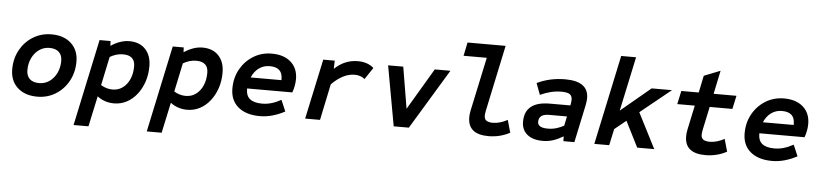

<svg xmlns="http://www.w3.org/2000/svg" viewBox="-50 -1008 6479 1516"><g transform="rotate(5 3190.0 -250.0)"><path d="M255 12Q157 12 98.5 -41.5Q40 -95 40 -186Q40 -272 77.5 -340Q115 -408 180 -448Q245 -488 326 -488Q424 -488 482 -434.5Q540 -381 540 -291Q540 -205 502.5 -136.5Q465 -68 400.5 -28Q336 12 255 12ZM261 -96Q306 -96 342 -121Q378 -146 399 -189.5Q420 -233 420 -286Q420 -331 394 -355.5Q368 -380 319 -380Q274 -380 238 -355Q202 -330 181 -287Q160 -244 160 -190Q160 -145 186 -120.5Q212 -96 261 -96Z M561 210 707 -476H794L796 -438Q871 -488 943 -488Q1024 -488 1070.5 -438.5Q1117 -389 1117 -303Q1117 -237 1097.5 -180Q1078 -123 1043.5 -79.5Q1009 -36 963 -12Q917 12 864 12Q788 12 731 -32L679 210ZM843 -96Q888 -96 923 -121.5Q958 -147 977.5 -191.5Q997 -236 997 -293Q997 -380 902 -380Q848 -380 798 -350L750 -123Q794 -96 843 -96Z M1141 210 1287 -476H1374L1376 -438Q1451 -488 1523 -488Q1604 -488 1650.5 -438.5Q1697 -389 1697 -303Q1697 -237 1677.5 -180Q1658 -123 1623.5 -79.5Q1589 -36 1543 -12Q1497 12 1444 12Q1368 12 1311 -32L1259 210ZM1423 -96Q1468 -96 1503 -121.5Q1538 -147 1557.5 -191.5Q1577 -236 1577 -293Q1577 -380 1482 -380Q1428 -380 1378 -350L1330 -123Q1374 -96 1423 -96Z M2020 12Q1910 12 1847.5 -40.5Q1785 -93 1785 -187Q1785 -272 1823 -340Q1861 -408 1926 -448Q1991 -488 2072 -488Q2168 -488 2223.5 -438.5Q2279 -389 2279 -303Q2279 -278 2273.5 -249Q2268 -220 2259 -197H1901V-189Q1901 -88 2029 -88Q2066 -88 2102.5 -98.5Q2139 -109 2179 -131L2217 -42Q2116 12 2020 12ZM1921 -286H2165V-296Q2165 -388 2064 -388Q2016 -388 1979 -361.5Q1942 -335 1921 -286Z M2378 0 2480 -476H2571L2569 -411Q2650 -488 2754 -488Q2831 -488 2880 -445L2818 -352Q2785 -379 2738 -379Q2647 -379 2556 -287L2496 0Z M3080 0 2994 -476H3114L3169 -147L3364 -476H3488L3200 0Z M3832 12Q3668 12 3668 -123Q3668 -149 3674 -177L3765 -603H3581L3603 -710H3905L3794 -186Q3791 -172 3790 -162Q3789 -152 3789 -146Q3789 -119 3806.5 -107.5Q3824 -96 3857 -96Q3912 -96 3973 -129L4001 -30Q3923 12 3832 12Z M4262 12Q4183 12 4138.5 -24.5Q4094 -61 4094 -125Q4094 -286 4293 -286H4455L4457 -296Q4459 -306 4460 -315Q4461 -324 4461 -331Q4461 -362 4441.5 -375Q4422 -388 4375 -388Q4294 -388 4208 -348L4174 -439Q4277 -488 4397 -488Q4582 -488 4582 -354Q4582 -341 4580 -327Q4578 -313 4575 -297L4512 0H4425L4424 -38Q4381 -13 4343 -0.5Q4305 12 4262 12ZM4293 -88Q4329 -88 4361 -97.5Q4393 -107 4421 -123L4436 -197H4294Q4213 -197 4213 -135Q4213 -88 4293 -88Z M4670 0 4821 -710H4939L4847 -279L5083 -476H5244L5002 -280L5145 0H5010L4907 -204L4816 -130L4788 0Z M5551 12Q5387 12 5387 -123Q5387 -149 5393 -177L5434 -370H5295L5318 -476H5456L5484 -611L5613 -662L5574 -476H5755L5732 -370H5552L5513 -186Q5510 -172 5509 -162Q5508 -152 5508 -146Q5508 -119 5525.5 -107.5Q5543 -96 5576 -96Q5631 -96 5692 -129L5720 -30Q5642 12 5551 12Z M6080 12Q5970 12 5907.5 -40.5Q5845 -93 5845 -187Q5845 -272 5883 -340Q5921 -408 5986 -448Q6051 -488 6132 -488Q6228 -488 6283.5 -438.5Q6339 -389 6339 -303Q6339 -278 6333.5 -249Q6328 -220 6319 -197H5961V-189Q5961 -88 6089 -88Q6126 -88 6162.5 -98.5Q6199 -109 6239 -131L6277 -42Q6176 12 6080 12ZM5981 -286H6225V-296Q6225 -388 6124 -388Q6076 -388 6039 -361.5Q6002 -335 5981 -286Z"/></g></svg>

Font: Sometype Mono
Style: Bold Italic
Weight: 700
Italic angle: -12°
Monospace: yes
Designer: Ryoichi Tsunekawa
Foundry: Dharma Type
Version: Version 1.000; ttfautohint (v1.8.3)